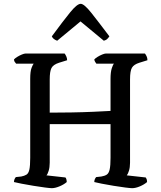

<svg xmlns="http://www.w3.org/2000/svg" viewBox="-20 -984 844 1004"><path d="M251 0Q242 0 215 -3.5Q188 -7 154.5 -12.5Q121 -18 92.5 -23.5Q64 -29 53 -32Q53 -40 56 -47Q59 -54 63 -58L91 -61Q107 -64 118 -70.5Q129 -77 133.5 -97Q138 -117 138 -159V-572Q138 -611 145 -629Q152 -647 156 -651H64Q62 -655 58 -659Q54 -663 53 -673Q58 -679 70 -686.5Q82 -694 94.5 -699Q107 -704 113 -704H318Q322 -699 326.5 -689.5Q331 -680 331 -669L289 -656Q258 -646 249 -628Q240 -610 240 -569V-395Q292 -395 352.5 -396Q413 -397 468 -399.5Q523 -402 558 -404V-572Q558 -607 564.5 -627Q571 -647 576 -651H484Q481 -655 477.5 -660.5Q474 -666 473 -673Q478 -679 490 -686.5Q502 -694 514.5 -699Q527 -704 533 -704H738Q742 -699 746.5 -690Q751 -681 751 -669L709 -656Q680 -647 670 -630Q660 -613 660 -569V-133Q660 -109 654.5 -91.5Q649 -74 643 -67L742 -56Q744 -54 746.5 -48Q749 -42 749 -32Q734 -19 711.5 -9.5Q689 0 671 0Q662 0 634.5 -3.5Q607 -7 573.5 -12.5Q540 -18 512 -23.5Q484 -29 473 -32Q473 -40 476 -47Q479 -54 483 -58L510 -61Q528 -64 538.5 -71Q549 -78 553.5 -98Q558 -118 558 -159V-335H240V-133Q240 -109 234.5 -91Q229 -73 223 -67L322 -56Q325 -54 327 -46.5Q329 -39 329 -32Q314 -19 291 -9.5Q268 0 251 0ZM279 -771Q257 -779 251 -794Q310 -874 346.5 -919Q383 -964 402 -964Q420 -964 457 -917.5Q494 -871 552 -794Q549 -789 542 -781.5Q535 -774 523 -771L401 -872Z"/></svg>

Font: Texturina
Style: Regular
Weight: 400
Designer: Guillermo Torres Carreño
Foundry: Omnibus-Type
Version: Version 1.002; ttfautohint (v1.8.3)